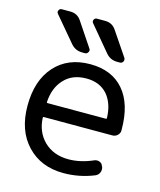

<svg xmlns="http://www.w3.org/2000/svg" viewBox="-115 -863 781 936"><g transform="rotate(15 276.0 -395.0)"><path d="M130.9 -250Q127 -250 127 -246.1Q129.9 -174.8 175.8 -128.9Q223.6 -82 299.8 -82Q360.4 -82 424.8 -110.4Q437.5 -115.2 450.2 -110.4Q462.9 -105.5 466.8 -91.8L468.8 -88.9Q473.6 -74.2 467.8 -60.5Q461.9 -46.9 448.2 -41Q374 -10.7 293.9 -10.7Q179.7 -10.7 109.9 -84.5Q40 -158.2 40 -283.2Q40 -411.1 106 -484.4Q171.9 -557.6 284.2 -557.6Q393.6 -557.6 453.6 -487.8Q513.7 -418 513.7 -288.1Q513.7 -286.1 513.7 -284.2Q513.7 -270.5 502.9 -260.3Q492.2 -250 476.6 -250ZM127 -324.2Q127 -320.3 130.9 -320.3H425.8Q429.7 -320.3 429.7 -325.2Q427.7 -397.5 390.6 -441.4Q351.6 -485.4 284.2 -485.4Q212.9 -485.4 171.9 -440.4Q130.9 -396.5 127 -324.2ZM406.2 -602.5Q372.1 -602.5 349.6 -628.9L245.1 -753.9Q238.3 -761.7 242.7 -771Q247.1 -780.3 257.8 -780.3H298.8Q334 -780.3 353.5 -752L435.5 -630.9Q438.5 -626 438.5 -621.1Q438.5 -617.2 436.5 -612.3Q431.6 -602.5 419.9 -602.5ZM230.5 -602.5Q195.3 -602.5 172.9 -628.9L67.4 -753.9Q63.5 -758.8 63.5 -763.7Q63.5 -767.6 65.4 -770.5Q69.3 -780.3 80.1 -780.3H123Q158.2 -780.3 177.7 -752L258.8 -630.9Q262.7 -626 262.7 -621.1Q262.7 -617.2 259.8 -612.3Q254.9 -602.5 244.1 -602.5Z"/></g></svg>

Font: Gen Jyuu GothicL Regular
Style: Regular
Weight: 400
Designer: [Source Han Sans]
Ryoko NISHIZUKA  (kana & ideographs); Paul D. Hunt (Latin, Greek & Cyrillic); Wenlong ZHANG  (bopomofo
Version: Version 1.002.20150607